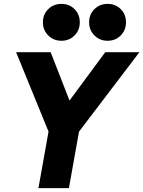

<svg xmlns="http://www.w3.org/2000/svg" viewBox="-20 -969 738 989"><path d="M178 0 230 -291 63 -700H241L338 -451L522 -700H698L387 -291L335 0ZM534 -759Q494 -759 466.5 -786.5Q439 -814 439 -854Q439 -895 466.5 -922Q494 -949 534 -949Q575 -949 602 -922Q629 -895 629 -854Q629 -814 602 -786.5Q575 -759 534 -759ZM296 -759Q256 -759 228.5 -786.5Q201 -814 201 -854Q201 -895 228.5 -922Q256 -949 296 -949Q337 -949 364 -922Q391 -895 391 -854Q391 -814 364 -786.5Q337 -759 296 -759Z"/></svg>

Font: Rethink Sans ExtraBold
Style: Italic
Weight: 800
Italic angle: -10°
Designer: The Rethink Sans project authors (Hans Thiessen). DM Sans designed by Colophon Foundry.
Foundry: Rethink Communications LLC
Version: Version 1.001